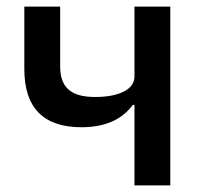

<svg xmlns="http://www.w3.org/2000/svg" viewBox="-20 -564 623 584"><path d="M384 -245Q334 -177 228 -177Q54 -177 54 -354V-544H163V-361Q163 -314 188.5 -291.5Q214 -269 269 -269Q324 -269 356.5 -285.5Q389 -302 389 -332V-544H498V0H389V-245Z"/></svg>

Font: IBM Plex Sans JP Medm
Style: Regular
Weight: 500
Designer: Mike Abbink; Paul van der Laan; Pieter van Rosmalen; Wujin Sim; Yejin Wi; Jinhee Kim; Boomi Park; Yona Kim; Kichan Ma
Foundry: Sandoll Inc.
Version: Version 1.002